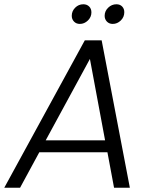

<svg xmlns="http://www.w3.org/2000/svg" viewBox="-38 -879 710 899"><path d="M465 -166H146L56 0H-18L359 -690H438L570 0H496ZM336 -767Q319 -767 308.5 -778Q298 -789 298 -805Q298 -827 314 -843Q330 -859 352 -859Q369 -859 379.5 -848.5Q390 -838 390 -821Q390 -799 373.5 -783Q357 -767 336 -767ZM490 -767Q473 -767 462.5 -778Q452 -789 452 -805Q452 -827 468.5 -843Q485 -859 507 -859Q524 -859 534 -848.5Q544 -838 544 -822Q544 -799 527.5 -783Q511 -767 490 -767ZM383 -603 176 -222H454Z"/></svg>

Font: SVN-Poppins Light
Style: Italic
Weight: 300
Italic angle: -10°
Designer: Ninad Kale (Devanagari), Jonny Pinhorn (Latin)
Foundry: Indian Type Foundry
Version: Version 3.002 2017; ttfautohint (v1.8.3)